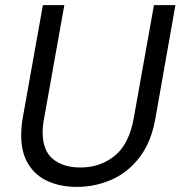

<svg xmlns="http://www.w3.org/2000/svg" viewBox="-20 -720 707 752"><path d="M281 12Q218 12 169 -9.5Q120 -31 91.5 -76Q63 -121 63 -190Q63 -222 69 -258L148 -700H232L153 -258Q147 -228 147 -203Q147 -130 187.5 -97Q228 -64 295 -64Q373 -64 429.5 -110Q486 -156 504 -258L583 -700H667L589 -258Q573 -165 527.5 -105Q482 -45 417.5 -16.5Q353 12 281 12Z"/></svg>

Font: DeepMind Sans
Style: Italic
Weight: 400
Italic angle: -10°
Designer: Jonny Pinhorn / Modifications: Colophon Foundry
Foundry: Colophon Foundry
Version: Version 1.002; ttfautohint (v1.8.2)